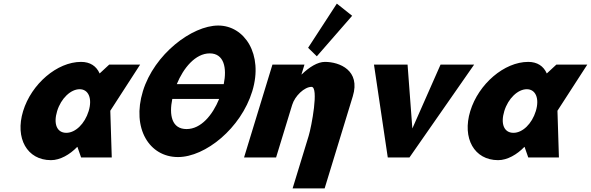

<svg xmlns="http://www.w3.org/2000/svg" viewBox="-20 -870 3265 1061"><path d="M107.7 -256C61.8 -106 129.8 15 261.7 15C312.7 15 365.9 -16 406.5 -58H407.9L428.1 0H597.6L589.5 -258L754.4 -513H583.5L530.6 -464C512.5 -505 478 -528 427.7 -528C295.8 -528 153.5 -406 107.7 -256ZM295.7 -256C317.4 -327 371.3 -377 420.2 -377C468.3 -377 491.6 -327 469.9 -256C448.5 -186 396.8 -136 346.5 -136C294 -136 274.3 -186 295.7 -256Z M1216.4 -405H956.9C993.7 -495 1060.3 -575 1138.9 -575C1218 -575 1234.8 -495 1216.4 -405ZM932.1 -323.4H1191.1C1154.7 -234.8 1091.3 -156.8 1011 -156.8C928.6 -156.8 913.9 -234.8 932.1 -323.4ZM769.6 -365.9C707 -161.1 804.6 -2.1 963.7 -2.1C1114.7 -2.1 1311.5 -161.1 1374.1 -365.9C1436.7 -570.8 1330.8 -728.9 1185.9 -728.9C1041.2 -728.9 832.3 -570.8 769.6 -365.9Z M1682.6 -605.9 1730.8 -558.9 1926 -782.8 1841.4 -850ZM1328.7 0H1505.7L1594.4 -290C1609.9 -341 1662.8 -390 1701.5 -390C1743 -390 1701.3 -170 1685.7 -119L1597 171H1774L1929.6 -338C1973.4 -481 1856.7 -528 1775.7 -528C1734.9 -528 1688.9 -499 1647.5 -459H1646L1662.5 -513H1485.5Z M2232.2 -513H2046.6L2122.8 0H2242.8L2600.1 -513H2414.5L2258.7 -160Z M2578.7 -256C2532.8 -106 2600.8 15 2732.7 15C2783.7 15 2836.9 -16 2877.5 -58H2878.9L2899.1 0H3068.6L3060.5 -258L3225.4 -513H3054.5L3001.6 -464C2983.5 -505 2949 -528 2898.7 -528C2766.8 -528 2624.5 -406 2578.7 -256ZM2766.7 -256C2788.4 -327 2842.3 -377 2891.2 -377C2939.3 -377 2962.6 -327 2940.9 -256C2919.5 -186 2867.8 -136 2817.5 -136C2765 -136 2745.3 -186 2766.7 -256Z"/></svg>

Font: Hussar
Style: BdSuprConOblThree
Weight: 700
Foundry: Cannot Into Space Fonts
Version: Version 2.00